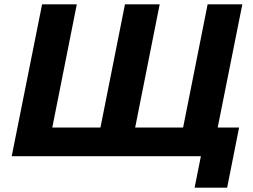

<svg xmlns="http://www.w3.org/2000/svg" viewBox="-20 -720 1167 885"><path d="M1097 -700 957 0H34L174 -700H334L221 -132H443L556 -700H716L603 -132H824L937 -700ZM1082 -132 1027 145H877L906 0H797L825 -132Z"/></svg>

Font: Montserrat Alternates
Style: Bold Italic
Weight: 700
Italic angle: -11.3°
Designer: Julieta Ulanovsky
Foundry: Julieta Ulanovsky
Version: Version 7.200